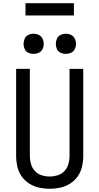

<svg xmlns="http://www.w3.org/2000/svg" viewBox="-20 -1162 616 1190"><path d="M288 8Q321 8 353.5 1Q386 -6 414.5 -24Q443 -42 462 -69.5Q481 -97 488.5 -129.5Q496 -162 496 -195V-735H411V-195Q411 -170 404 -145.5Q397 -121 379.5 -102Q362 -83 337.5 -75.5Q313 -68 288 -68Q263 -68 238.5 -75.5Q214 -83 196.5 -102Q179 -121 172 -145.5Q165 -170 165 -195V-735H80V-195Q80 -162 87.5 -129.5Q95 -97 114 -69.5Q133 -42 161.5 -24Q190 -6 222.5 1Q255 8 288 8ZM388 -828Q405 -828 420.5 -835Q436 -842 443.5 -857.5Q451 -873 451 -890Q451 -907 443.5 -922.5Q436 -938 420.5 -945.5Q405 -953 388 -953Q371 -953 355.5 -945.5Q340 -938 333 -922.5Q326 -907 326 -890Q326 -873 333 -857.5Q340 -842 355.5 -835Q371 -828 388 -828ZM188 -828Q205 -828 220.5 -835Q236 -842 243.5 -857.5Q251 -873 251 -890Q251 -907 243.5 -922.5Q236 -938 220.5 -945.5Q205 -953 188 -953Q171 -953 155.5 -945.5Q140 -938 133 -922.5Q126 -907 126 -890Q126 -873 133 -857.5Q140 -842 155.5 -835Q171 -828 188 -828ZM438 -1066V-1142H138V-1066Z"/></svg>

Font: Iosevka Sparkle
Style: Regular
Weight: 400
Designer: Belleve Invis
Foundry: Belleve Invis
Version: Version 4.5.0; ttfautohint (v1.8.3)